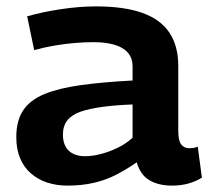

<svg xmlns="http://www.w3.org/2000/svg" viewBox="-20 -571 656 601"><path d="M31 -142Q31 -193 52.5 -225.5Q74 -258 119 -276.5Q164 -295 232.5 -304.5Q301 -314 395 -319V-363Q395 -401 363.5 -420Q332 -439 271 -439Q246 -439 215 -436.5Q184 -434 151.5 -428.5Q119 -423 87 -414L65 -520Q115 -534 172 -542.5Q229 -551 280 -551Q369 -551 426 -530.5Q483 -510 510.5 -468.5Q538 -427 538 -365V-162Q538 -130 547.5 -118.5Q557 -107 572 -107Q578 -107 585.5 -108Q593 -109 599 -112L612 -15Q593 -3 569.5 3.5Q546 10 519 10Q476 10 447.5 -7Q419 -24 408 -63Q378 -42 345.5 -25Q313 -8 275 1Q237 10 191 10Q157 10 128 0.5Q99 -9 77 -28Q55 -47 43 -75.5Q31 -104 31 -142ZM177 -150Q177 -116 195.5 -99Q214 -82 246 -82Q269 -82 296 -89Q323 -96 349.5 -109Q376 -122 395 -140V-244Q342 -242 301 -236.5Q260 -231 232.5 -221.5Q205 -212 191 -194.5Q177 -177 177 -150Z"/></svg>

Font: Georama SemiExpanded SemiBold
Style: Regular
Weight: 600
Width: 6
Designer: Jean-Baptiste Levee
Foundry: Production Type
Version: Version 1.001